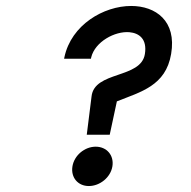

<svg xmlns="http://www.w3.org/2000/svg" viewBox="-20 -619 640 644"><path d="M348 -167 372 -279C452 -311 536 -331 554 -438C573 -549 502 -599 420 -599C328 -599 219 -536 196 -427L195 -422H285L286 -427C299 -479 365 -515 414 -511C447 -508 474 -488 466 -438C453 -354 296 -382 287 -295L271 -167ZM223 -61C217 -24 241 5 278 5C315 5 351 -24 357 -61C363 -98 338 -127 301 -127C264 -127 229 -98 223 -61Z"/></svg>

Font: Charger Monospace
Style: Regular
Weight: 400
Designer: Jasper
Foundry: Cannot Into Space Fonts
Version: Version 0.980